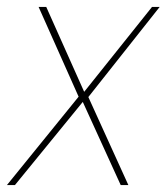

<svg xmlns="http://www.w3.org/2000/svg" viewBox="-49 -532 479 552"><path d="M-29 0 177 -254 62 -512H84L193 -268L388 -512H410L205 -253L320 0H298L189 -239L-6 0Z"/></svg>

Font: DM Sans 12pt Thin
Style: Italic
Weight: 250
Italic angle: -10°
Version: Version 4.004;gftools[0.9.30]